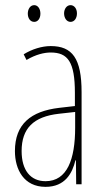

<svg xmlns="http://www.w3.org/2000/svg" viewBox="-20 -716 406 746"><path d="M88 -663C88 -646 97 -631 113 -631C127 -631 137 -644 137 -663C137 -682 127 -696 113 -696C97 -696 88 -680 88 -663ZM229 -664C229 -646 239 -631 254 -631C269 -631 279 -645 279 -664C279 -683 268 -696 254 -696C239 -696 229 -681 229 -664ZM177 -537C143 -537 104 -525 72 -505L83 -483C120 -505 153 -512 177 -512C244 -512 271 -475 271 -355V-304L210 -297C100 -284 38 -234 38 -129C38 -57 73 10 157 10C233 10 261 -43 273 -93H275L276 0H297V-358C297 -489 261 -537 177 -537ZM209 -274 272 -281V-220C272 -97 241 -12 157 -12C99 -12 64 -54 64 -129C64 -217 110 -263 209 -274Z"/></svg>

Font: Noto Sans Arabic UI XCn Th
Style: Regular
Weight: 100
Width: 2
Designer: Monotype Design Team, Nadine Chahine and Nizar Qandah
Foundry: Monotype Imaging Inc.
Version: Version 2.010